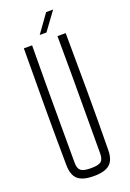

<svg xmlns="http://www.w3.org/2000/svg" viewBox="-178 -1008 725 1074"><g transform="rotate(-20 185.0 -471.0)"><path d="M185 5.5Q119 5.5 90.2 -20Q61.5 -45.5 60.5 -103Q58.5 -280 58.8 -451.8Q59 -623.5 60.5 -800H109.5Q108.5 -682 108.2 -566.2Q108 -450.5 108.2 -335Q108.5 -219.5 108.5 -101.5Q108.5 -67 124.8 -54.2Q141 -41.5 185 -41.5Q229 -41.5 244.8 -54.2Q260.5 -67 260.5 -101.5Q260.5 -219.5 261 -335Q261.5 -450.5 261.5 -566.2Q261.5 -682 260.5 -800H309.5Q311 -623.5 311.5 -451.8Q312 -280 309.5 -103Q309 -45.5 280 -20Q251 5.5 185 5.5ZM169.5 -840 247 -948H288.5L209.5 -840Z"/></g></svg>

Font: Big Shoulders Text Thin ExtraLight
Style: Regular
Weight: 250
Version: Version 2.002